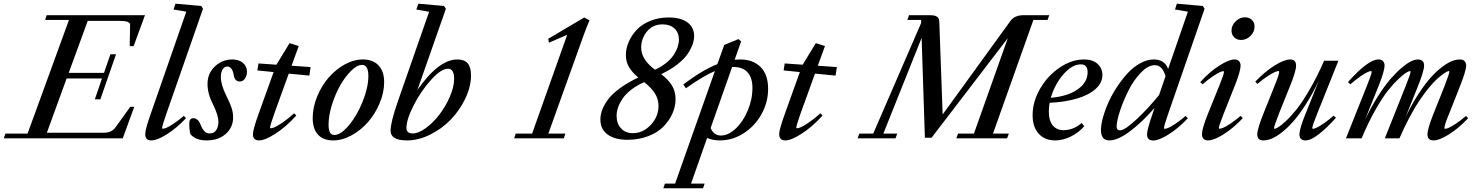

<svg xmlns="http://www.w3.org/2000/svg" viewBox="-59 -745 7954 1034"><path d="M-38.6 0 -29.8 -25.4H89.4L312.5 -637.7H184.1L192.4 -663.1H721.7L660.6 -496.6H639.6L641.6 -610.8Q642.1 -622.1 627.9 -627.4Q613.8 -632.8 583 -632.8H413.6L311 -352.5H501L535.6 -452.6H565.9L481.4 -210H451.7L490.2 -322.3H299.8L193.4 -30.3H502.4Q542 -30.3 563 -59.1L642.6 -169.9H664.1L602.1 0Z M755.9 11.2Q723.1 11.2 723.1 -22.5Q723.1 -48.8 752 -129.9L944.3 -682.1L875.5 -693.8L886.2 -725.1L1024.9 -712.9L1034.2 -697.8L835.4 -127.9Q814 -65.9 814 -55.7Q814 -51.8 817.9 -51.8Q824.2 -51.8 836.2 -56.4Q848.1 -61 874.3 -77.9Q900.4 -94.7 931.2 -121.1L942.9 -108.4Q889.6 -52.7 838.1 -20.8Q786.6 11.2 755.9 11.2Z M1053.7 11.2Q994.1 11.2 966.3 -22.9Q960.4 -43.9 960.4 -81.1Q960.4 -108.4 982.4 -108.4Q1008.3 -108.4 1022.5 -70.8Q1039.6 -26.4 1069.3 -26.4Q1094.2 -26.4 1105.7 -44.7Q1117.2 -63 1117.2 -88.9Q1117.2 -124.5 1087.9 -183.1Q1058.6 -240.2 1058.6 -292.5Q1058.6 -350.1 1098.4 -387.5Q1138.2 -424.8 1192.4 -424.8Q1227.1 -424.8 1249 -406.5Q1271 -388.2 1271 -358.4Q1271 -338.4 1260.5 -322.3Q1250 -306.2 1231.9 -306.2Q1204.6 -306.2 1199.2 -343.3Q1196.3 -362.3 1187.3 -374.5Q1178.2 -386.7 1166 -386.7Q1148.4 -386.7 1139.4 -370.8Q1130.4 -355 1130.4 -330.6Q1130.4 -288.1 1160.6 -227.5Q1179.2 -190.4 1187.7 -165.5Q1196.3 -140.6 1196.3 -112.3Q1196.3 -58.6 1156.7 -23.7Q1117.2 11.2 1053.7 11.2Z M1336.4 11.2Q1303.2 11.2 1303.2 -22.5Q1303.2 -46.9 1333 -129.9L1414.6 -356.9L1327.1 -365.7L1333 -403.3L1429.7 -396.5L1500.5 -512.7L1549.8 -497.1L1511.2 -391.1L1613.8 -383.8L1606.9 -337.9L1496.1 -348.6L1417.5 -131.3Q1395.5 -68.8 1395.5 -58.1Q1395.5 -54.2 1399.4 -54.2Q1405.8 -54.2 1419.2 -59.6Q1432.6 -64.9 1461.7 -84.5Q1490.7 -104 1525.4 -134.8L1536.6 -122.6Q1480 -60.5 1423.8 -24.7Q1367.7 11.2 1336.4 11.2Z M1735.4 11.2Q1682.1 11.2 1653.6 -19.8Q1625 -50.8 1625 -109.4Q1625 -166.5 1648.7 -224.4Q1672.4 -282.2 1709.7 -325.9Q1747.1 -369.6 1796.4 -397.2Q1845.7 -424.8 1894.5 -424.8Q1949.2 -424.8 1979.5 -392.8Q2009.8 -360.8 2009.8 -302.7Q2009.8 -246.6 1985.6 -189.2Q1961.4 -131.8 1923.3 -88.1Q1885.3 -44.4 1835 -16.6Q1784.7 11.2 1735.4 11.2ZM1741.2 -18.1Q1776.4 -18.1 1820.1 -70.3Q1863.8 -122.6 1894.3 -198.5Q1924.8 -274.4 1924.8 -336.4Q1924.8 -395.5 1890.6 -395.5Q1864.3 -395.5 1832 -363.8Q1799.8 -332 1773.2 -285.2Q1746.6 -238.3 1728.5 -180.2Q1710.4 -122.1 1710.4 -72.8Q1710.4 -18.1 1741.2 -18.1Z M2132.8 11.2Q2044.4 11.2 2044.4 -41Q2044.4 -86.4 2084.5 -201.7L2252 -681.6L2183.1 -693.8L2193.8 -725.1L2332 -712.9L2342.3 -697.8L2189 -260.7Q2303.7 -424.8 2404.3 -424.8Q2441.9 -424.8 2459.7 -404.1Q2477.5 -383.3 2477.5 -339.8Q2477.5 -278.8 2447.3 -215.1Q2417 -151.4 2369.4 -101.8Q2321.8 -52.2 2258.3 -20.5Q2194.8 11.2 2132.8 11.2ZM2163.1 -26.4Q2195.3 -26.4 2235.4 -56.2Q2275.4 -85.9 2308.6 -129.6Q2341.8 -173.3 2364.3 -225.8Q2386.7 -278.3 2386.7 -320.3Q2386.7 -375 2353.5 -375Q2316.9 -375 2262.7 -315.2Q2208.5 -255.4 2169.2 -178.7Q2129.9 -102.1 2129.9 -55.7Q2129.9 -26.4 2163.1 -26.4Z M2710 0 2718.3 -25.4H2806.6L2995.6 -557.6L2897 -515.1L2893.6 -536.1L3087.4 -650.9L3115.7 -635.3Q3096.2 -589.4 3083 -552.2L2894 -25.4H2985.8L2977.1 0Z M3320.3 7.8Q3251.5 7.8 3212.9 -20.8Q3174.3 -49.3 3174.3 -101.6Q3174.3 -125 3182.6 -149.4Q3190.9 -173.8 3211.7 -204.1Q3232.4 -234.4 3275.1 -266.6Q3317.9 -298.8 3378.4 -327.6Q3345.2 -355 3328.4 -383.8Q3311.5 -412.6 3311.5 -448.7Q3311.5 -483.9 3326.7 -519Q3341.8 -554.2 3369.4 -584Q3397 -613.8 3442.1 -632.3Q3487.3 -650.9 3541.5 -650.9Q3607.4 -650.9 3643.3 -624.3Q3679.2 -597.7 3679.2 -550.8Q3679.2 -530.3 3671.4 -507.3Q3663.6 -484.4 3645.5 -456.5Q3627.4 -428.7 3590.3 -399.4Q3553.2 -370.1 3502 -345.7Q3541 -315.4 3560.1 -283.9Q3579.1 -252.4 3579.1 -210.4Q3579.1 -171.4 3562.3 -133.5Q3545.4 -95.7 3514.4 -63.7Q3483.4 -31.7 3432.6 -12Q3381.8 7.8 3320.3 7.8ZM3468.8 -369.6Q3502.9 -385.3 3528.8 -406.2Q3554.7 -427.2 3569.1 -449.2Q3583.5 -471.2 3590.3 -491.9Q3597.2 -512.7 3597.2 -531.7Q3597.2 -569.3 3573.2 -591.6Q3549.3 -613.8 3509.3 -613.8Q3456.1 -613.8 3425 -575.2Q3394 -536.6 3394 -488.8Q3394 -423.8 3468.8 -369.6ZM3349.1 -27.8Q3403.8 -27.8 3445.6 -72.3Q3487.3 -116.7 3487.3 -174.8Q3487.3 -210.9 3468.3 -241.5Q3449.2 -272 3410.6 -302.7Q3370.1 -285.2 3339.8 -261.5Q3309.6 -237.8 3293.2 -213.1Q3276.9 -188.5 3269.3 -165.8Q3261.7 -143.1 3261.7 -121.6Q3261.7 -79.6 3285.4 -53.7Q3309.1 -27.8 3349.1 -27.8Z M3817.4 11.2Q3779.3 11.2 3749 -2L3662.6 243.7H3735.8L3727.1 269H3513.2L3522 243.7H3576.7L3791 -362.3Q3731.4 -337.9 3634.8 -269.5L3621.1 -290.5Q3725.1 -368.7 3804.2 -399.4L3841.3 -502.9L3918 -534.7L3932.1 -522L3897.5 -423.3Q3912.1 -424.8 3927.2 -424.8Q3996.1 -424.8 4036.9 -384.3Q4077.6 -343.8 4077.6 -266.1Q4077.6 -194.3 4042 -130.1Q4006.3 -65.9 3946 -27.3Q3885.7 11.2 3817.4 11.2ZM3891.1 -384.3H3883.8L3768.1 -55.7Q3784.7 -15.1 3823.7 -15.1Q3862.8 -15.1 3902.3 -51.8Q3941.9 -88.4 3967.5 -148.7Q3993.2 -209 3993.2 -272Q3993.2 -325.2 3967.5 -354.7Q3941.9 -384.3 3891.1 -384.3Z M4170.4 11.2Q4137.2 11.2 4137.2 -22.5Q4137.2 -46.9 4167 -129.9L4248.5 -356.9L4161.1 -365.7L4167 -403.3L4263.7 -396.5L4334.5 -512.7L4383.8 -497.1L4345.2 -391.1L4447.8 -383.8L4440.9 -337.9L4330.1 -348.6L4251.5 -131.3Q4229.5 -68.8 4229.5 -58.1Q4229.5 -54.2 4233.4 -54.2Q4239.7 -54.2 4253.2 -59.6Q4266.6 -64.9 4295.7 -84.5Q4324.7 -104 4359.4 -134.8L4370.6 -122.6Q4314 -60.5 4257.8 -24.7Q4201.7 11.2 4170.4 11.2Z M4559.6 0 4568.8 -25.4H4643.6L4901.9 -621.6L4901.4 -637.7H4827.6L4836.4 -663.1H4950.7Q4975.6 -663.1 4987.3 -655Q4999 -647 4999.5 -627.4L5017.6 -128.4L5381.3 -630.4Q5404.8 -663.1 5451.7 -663.1H5591.8L5582.5 -637.7H5506.3L5288.6 -25.4H5374L5364.7 0H5091.3L5100.6 -25.4H5186L5368.7 -540L4958 -3.4H4921.9L4904.3 -541L4698.2 -25.4H4772.9L4763.7 0Z M5623 11.2Q5567.9 11.2 5534.9 -24.9Q5502 -61 5502 -125Q5502 -197.3 5542.5 -267.3Q5583 -337.4 5647.9 -381.1Q5712.9 -424.8 5779.3 -424.8Q5826.2 -424.8 5852.1 -400.6Q5877.9 -376.5 5877.9 -341.3Q5877.9 -298.8 5841.1 -265.9Q5804.2 -232.9 5740.2 -214.1Q5676.3 -195.3 5593.8 -191.4Q5589.4 -168 5589.4 -145Q5589.4 -94.7 5610.8 -69.3Q5632.3 -43.9 5668.5 -43.9Q5721.2 -43.9 5766.1 -82.5L5780.3 -65.4Q5750 -30.3 5707.5 -9.5Q5665 11.2 5623 11.2ZM5761.7 -398.4Q5714.4 -398.4 5667.7 -344.5Q5621.1 -290.5 5600.1 -218.3Q5690.9 -226.1 5744.6 -263.7Q5798.3 -301.3 5798.3 -356.4Q5798.3 -398.4 5761.7 -398.4Z M5915.5 11.2Q5870.1 11.2 5870.1 -44.9Q5870.1 -72.8 5880.9 -112.1Q5891.6 -151.4 5910.4 -193.4Q5929.2 -235.4 5956.5 -276.9Q5983.9 -318.4 6014.4 -351.3Q6044.9 -384.3 6081.8 -404.5Q6118.7 -424.8 6154.3 -424.8Q6212.9 -424.8 6231.9 -374L6338.4 -682.1L6269 -693.8L6278.8 -725.1L6418.5 -712.9L6428.2 -697.8L6230.5 -127.4Q6209.5 -66.9 6209.5 -55.2Q6209.5 -51.3 6213.4 -51.3Q6219.7 -51.3 6231.7 -55.9Q6243.7 -60.5 6269.5 -77.4Q6295.4 -94.2 6326.2 -120.6L6337.9 -107.9Q6285.2 -52.7 6233.4 -20.5Q6181.6 11.7 6151.4 11.7Q6118.2 11.7 6118.2 -22Q6118.2 -45.9 6147 -129.4L6158.7 -163.6Q6089.4 -84.5 6024.7 -36.6Q5960 11.2 5915.5 11.2ZM5954.6 -64Q5954.6 -43 5973.1 -43Q5998.5 -43 6062.7 -103.3Q6127 -163.6 6183.1 -233.4L6217.8 -334.5Q6200.7 -394 6160.2 -394Q6123.5 -394 6084.5 -353Q6045.4 -312 6017.8 -256.6Q5990.2 -201.2 5972.4 -147Q5954.6 -92.8 5954.6 -64Z M6624.5 -529.8Q6602.1 -529.8 6587.6 -544.2Q6573.2 -558.6 6573.2 -580.1Q6573.2 -608.4 6595.5 -630.1Q6617.7 -651.9 6645 -651.9Q6668.5 -651.9 6682.9 -637.9Q6697.3 -624 6697.3 -602.1Q6697.3 -573.7 6675.8 -551.8Q6654.3 -529.8 6624.5 -529.8ZM6446.8 11.2Q6431.2 11.2 6422.6 2.4Q6414.1 -6.3 6414.1 -22.5Q6414.1 -51.8 6445.3 -129.9L6507.3 -283.2Q6532.7 -346.2 6532.7 -357.9Q6532.7 -361.8 6528.8 -361.8Q6522.9 -361.8 6509.8 -356Q6496.6 -350.1 6471.2 -333Q6445.8 -315.9 6417.5 -291L6404.8 -302.7Q6454.6 -357.9 6507.1 -391.4Q6559.6 -424.8 6588.9 -424.8Q6605 -424.8 6613.5 -416Q6622.1 -407.2 6622.1 -391.6Q6622.1 -362.8 6591.8 -285.6L6529.3 -128.4Q6504.9 -65.4 6504.9 -55.7Q6504.9 -51.8 6508.8 -51.8Q6515.1 -51.8 6527.3 -56.4Q6539.6 -61 6565.4 -77.9Q6591.3 -94.7 6622.6 -121.1L6633.8 -108.4Q6581.1 -53.2 6529.3 -21Q6477.5 11.2 6446.8 11.2Z M6744.6 11.2Q6711.9 11.2 6711.9 -21.5Q6711.9 -51.8 6750 -145.5L6806.2 -285.6Q6830.1 -344.2 6830.1 -358.4Q6830.1 -362.3 6826.2 -362.3Q6819.8 -362.3 6807.6 -357.4Q6795.4 -352.5 6769.5 -335.9Q6743.7 -319.3 6712.4 -293L6701.2 -305.2Q6754.4 -360.8 6806.2 -392.8Q6857.9 -424.8 6888.7 -424.8Q6920.9 -424.8 6920.9 -391.6Q6920.9 -361.8 6889.6 -284.7L6829.6 -135.3Q6802.2 -64.9 6802.2 -55.2Q6802.2 -51.3 6806.2 -51.3Q6810.5 -51.3 6824.7 -59.6Q6838.9 -67.9 6866.2 -93.3Q6893.6 -118.7 6924.1 -156.7Q6954.6 -194.8 6994.6 -263.7Q7034.7 -332.5 7071.8 -418H7148.9L7033.7 -130.4Q7008.3 -67.4 7008.3 -55.7Q7008.3 -51.3 7012.2 -51.3Q7018.1 -51.3 7031.2 -57.1Q7044.4 -63 7069.6 -80.1Q7094.7 -97.2 7123 -122.1L7135.7 -110.8Q7086.9 -56.2 7043.7 -22.5Q7000.5 11.2 6972.2 11.2Q6939 11.2 6939 -21.5Q6939 -50.8 6970.2 -127.9L7043.5 -310.5Q7009.3 -238.8 6972.7 -181.9Q6936 -125 6904.5 -89.6Q6873 -54.2 6842.5 -30.8Q6812 -7.3 6788.3 2Q6764.6 11.2 6744.6 11.2Z M7189.5 0 7302.7 -283.7Q7328.1 -346.7 7328.1 -358.4Q7328.1 -362.3 7324.2 -362.3Q7318.4 -362.3 7305.2 -356.4Q7292 -350.6 7266.8 -333.3Q7241.7 -315.9 7213.4 -291L7200.2 -302.7Q7309.1 -424.8 7364.3 -424.8Q7380.4 -424.8 7388.9 -416Q7397.5 -407.2 7397.5 -391.6Q7397.5 -363.8 7366.7 -285.6L7292 -99.6Q7325.2 -168.9 7361.6 -226.1Q7397.9 -283.2 7429 -319.1Q7460 -355 7489.3 -379.6Q7518.6 -404.3 7539.8 -414.6Q7561 -424.8 7576.2 -424.8Q7610.4 -424.8 7610.4 -391.6Q7610.4 -361.8 7572.3 -268.1L7511.2 -116.2Q7544.9 -185.1 7580.6 -239.7Q7616.2 -294.4 7647 -328.4Q7677.7 -362.3 7707.8 -384.8Q7737.8 -407.2 7760.7 -416Q7783.7 -424.8 7803.2 -424.8Q7819.3 -424.8 7828.1 -416Q7836.9 -407.2 7836.9 -391.6Q7836.9 -363.3 7798.8 -268.1L7743.2 -127.9Q7719.7 -71.3 7719.7 -55.2Q7719.7 -51.3 7723.6 -51.3Q7730 -51.3 7741.9 -56.2Q7753.9 -61 7779.5 -77.6Q7805.2 -94.2 7835.9 -120.6L7847.7 -108.4Q7794.9 -52.7 7743.4 -20.8Q7691.9 11.2 7661.6 11.2Q7628.4 11.2 7628.4 -21.5Q7628.4 -50.3 7659.7 -129.4L7719.2 -278.3Q7746.6 -349.6 7746.6 -358.4Q7746.6 -362.3 7742.7 -362.3Q7739.7 -362.3 7731.9 -358.4Q7724.1 -354.5 7709 -343.5Q7693.8 -332.5 7676 -315.9Q7658.2 -299.3 7634.5 -270.3Q7610.8 -241.2 7586.4 -205.3Q7562 -169.4 7533.4 -116Q7504.9 -62.5 7477.5 0H7398.9L7509.8 -278.3Q7537.6 -348.1 7537.6 -358.4Q7537.6 -362.3 7533.7 -362.3Q7529.3 -362.3 7515.4 -354.5Q7501.5 -346.7 7474.6 -321.8Q7447.8 -296.9 7417.7 -259.8Q7387.7 -222.7 7348.6 -154.1Q7309.6 -85.4 7273.9 0Z"/></svg>

Font: Elstob 18pt Medium
Style: Italic
Weight: 500
Italic angle: -20°
Designer: Peter S. Baker
Version: Version 1.015